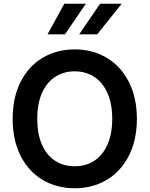

<svg xmlns="http://www.w3.org/2000/svg" viewBox="-20 -1003 805 1033"><path d="M716.6 -363.6Q716.3 -248.9 672.8 -164.2Q629.3 -79.5 553.4 -34.8Q477.6 9.9 382.1 9.9Q285.9 9.9 210 -34.8Q134.2 -79.5 91.1 -164.2Q47.9 -248.9 48.3 -363.6Q47.9 -478.3 91.1 -563Q134.2 -647.7 210 -692.5Q285.9 -737.2 382.1 -737.2Q477.6 -737.2 553.4 -692.5Q629.3 -647.7 672.8 -563Q716.3 -478.3 716.6 -363.6ZM583.8 -363.6Q583.8 -444.6 558.2 -502.1Q532.7 -559.7 487.2 -589.3Q441.8 -619 382.1 -619.3Q322.1 -619 276.5 -589.3Q230.8 -559.7 205.6 -502.1Q180.4 -444.6 180.4 -363.6Q180.4 -282.7 205.6 -225.1Q230.8 -167.6 276.5 -138Q322.1 -108.3 382.1 -108.7Q441.8 -108.3 487.2 -138Q532.7 -167.6 558.2 -225.1Q583.8 -282.7 583.8 -363.6ZM406.2 -818.2 518.5 -983H634.9L502.8 -818.2ZM235.8 -818.2 326 -983H441.8L329.5 -818.2Z"/></svg>

Font: Riot Sans
Style: Regular
Weight: 400
Designer: Rasmus Andersson
Foundry: rsms
Version: Version 3.005